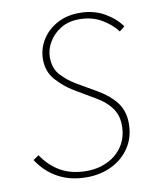

<svg xmlns="http://www.w3.org/2000/svg" viewBox="-79 -733 648 805"><g transform="rotate(-10 245.0 -330.0)"><path d="M226 12Q156 12 103.5 -17Q51 -46 18 -98L42 -114Q74 -66 120 -40Q166 -14 230 -14Q280 -14 320.5 -34Q361 -54 384.5 -90.5Q408 -127 408 -176Q408 -221 384.5 -252.5Q361 -284 322 -306L234 -358Q194 -382 162 -418Q130 -454 130 -506Q130 -550 153 -588Q176 -626 217.5 -649Q259 -672 314 -672Q374 -672 419.5 -646Q465 -620 490 -584L468 -566Q443 -599 402.5 -622.5Q362 -646 308 -646Q263 -646 230 -626Q197 -606 178.5 -574.5Q160 -543 160 -510Q160 -462 187 -433Q214 -404 248 -384L334 -334Q381 -307 409.5 -270.5Q438 -234 438 -180Q438 -122 410 -79Q382 -36 334 -12Q286 12 226 12Z"/></g></svg>

Font: Source Sans 3 VF
Style: Italic
Weight: 200
Italic angle: -11°
Designer: Paul D. Hunt
Foundry: Adobe Systems Incorporated
Version: Version 3.042;hotconv 1.0.118;makeotfexe 2.5.65603